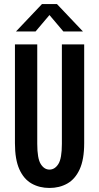

<svg xmlns="http://www.w3.org/2000/svg" viewBox="-20 -920 490 951"><path d="M225 11Q175.5 11 136.8 -10.8Q98 -32.5 76 -81.2Q54 -130 54 -211V-700H164.5V-207.5Q164.5 -135 181.8 -107.5Q199 -80 225 -80Q251.5 -80 269 -107.5Q286.5 -135 286.5 -207.5V-700H397V-211Q397 -130 374.5 -81.2Q352 -32.5 313.2 -10.8Q274.5 11 225 11ZM59 -764 188 -900H262L391 -764H294L225 -845.5L156 -764Z"/></svg>

Font: Trispace Condensed Medium
Style: Regular
Weight: 500
Width: 3
Designer: Tyler Finck
Foundry: Etcetera Type Company
Version: Version 1.210; ttfautohint (v1.8.3)